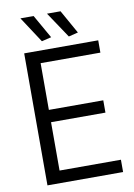

<svg xmlns="http://www.w3.org/2000/svg" viewBox="-100 -997 742 1060"><g transform="rotate(-10 271.0 -467.0)"><path d="M78 -740H493V-671H158V-409H463V-340H158V-69H502V0H78ZM186 -789 91 -934H165L240 -802ZM337 -789 240 -934H316L390 -802Z"/></g></svg>

Font: Encode Sans Condensed
Style: Regular
Weight: 400
Designer: Pablo Impallari, Andres Torresi
Foundry: Pablo Impallari, Andres Torresi
Version: Version 1.000; ttfautohint (v1.00) -l 8 -r 50 -G 200 -x 14 -